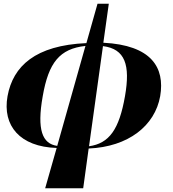

<svg xmlns="http://www.w3.org/2000/svg" viewBox="-20 -780 921 1020"><path d="M220 220H422L451 9C662 0 803 -112 831 -269C857 -422 784 -540 529 -553L558 -760H498L439 -551C168 -539 49 -429 20 -269C-8 -112 86 0 281 6ZM207 -269C238 -448 297 -521 434 -536L284 -5C205 -16 175 -90 207 -269ZM644 -269C613 -92 560 -18 453 -3L527 -535C645 -520 673 -435 644 -269Z"/></svg>

Font: Noto Serif Display Black
Style: Italic
Weight: 900
Italic angle: -12°
Designer: Monotype Design Team
Foundry: Monotype Imaging Inc.
Version: Version 2.009